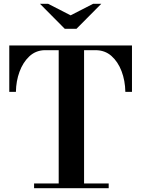

<svg xmlns="http://www.w3.org/2000/svg" viewBox="-20 -994 745 1014"><path d="M160 0V-25H290V-729H214Q167 -727 134 -695.5Q101 -664 83 -615Q65 -566 64 -509H29V-754H677V-509H642Q641 -568 622 -618Q603 -668 568.5 -698.5Q534 -729 484 -729H424V-25H554V0ZM322 -842 191 -974H234L353 -913L472 -974H515L384 -842Z"/></svg>

Font: Libre Bodoni
Style: Regular
Weight: 400
Designer: Pablo Impallari, Rodrigo Fuenzalida
Foundry: Impallari Type
Version: Version 2.005;gftools[0.9.23]